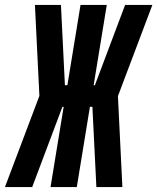

<svg xmlns="http://www.w3.org/2000/svg" viewBox="-63 -755 635 775"><path d="M-43 0 96 -368 78 -735H183L199 -411H209L262 -735H368L315 -411H320L442 -735H552L413 -367L431 0H326L310 -324H300L247 0H141L194 -324H189L119 -138L67 0Z"/></svg>

Font: Iosevka Heavy Oblique
Style: Regular
Weight: 900
Italic angle: -9°
Monospace: yes
Designer: Belleve Invis
Foundry: Belleve Invis
Version: Version 32.5.0; ttfautohint (v1.8.4)